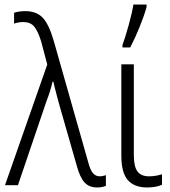

<svg xmlns="http://www.w3.org/2000/svg" viewBox="-20 -815 750 845"><path d="M188 -531 161 -633Q147 -678 130.5 -698Q114 -718 83 -718Q61 -718 42 -711V-759Q65 -766 91 -766Q140 -766 167.5 -737.5Q195 -709 216 -637L368 -102Q377 -67 389 -53Q401 -39 419 -39Q431 -39 446 -44V3Q429 10 408 10Q372 10 352 -12Q332 -34 318 -85L243 -347Q234 -382 232 -387Q217 -444 215 -455H211Q202 -414 185 -371L59 0H2Z M569 -133Q569 -82 585 -60.5Q601 -39 636 -39Q664 -39 693 -48V-2Q668 10 627 10Q571 10 542.5 -22.5Q514 -55 514 -130V-532H569ZM519 -617Q531 -649 546.5 -705Q562 -761 567 -795H625V-784Q615 -747 594.5 -696.5Q574 -646 553 -606H519Z"/></svg>

Font: Noto Sans UI NarrowLight
Style: Regular
Weight: 300
Width: 4
Designer: Monotype Design Team
Foundry: Monotype Imaging Inc.
Version: Version 1.001